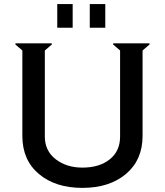

<svg xmlns="http://www.w3.org/2000/svg" viewBox="-20 -913 810 943"><path d="M420.9 -776.9V-893.1H497.1V-776.9ZM261.2 -776.9V-893.1H336.9V-776.9ZM535.2 -694.8 536.1 -700.2H713.9L714.8 -694.8L680.2 -665V-245.1Q680.2 -127.4 598.9 -58.8Q517.6 9.8 384.8 9.8Q252 9.8 170.9 -58.6Q89.8 -127 89.8 -245.1V-665L55.2 -694.8L56.2 -700.2H233.9L234.9 -694.8L200.2 -665V-242.2Q200.2 -172.4 253.4 -131.1Q306.6 -89.8 384.8 -89.8Q468.3 -89.8 519 -130.4Q569.8 -170.9 569.8 -242.2V-665Z"/></svg>

Font: Tiffany Gothic CC
Style: Regular
Weight: 400
Designer: indestructible type*
Foundry: Cowboy Collective
Version: Version 1.000